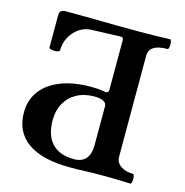

<svg xmlns="http://www.w3.org/2000/svg" viewBox="-100 -757 824 854"><g transform="rotate(15 312.0 -330.0)"><path d="M35.6 -181.2Q35.6 -238.3 67.1 -280.3Q98.6 -322.3 157 -345Q215.3 -367.7 294.9 -367.7Q332.5 -367.7 350.1 -363.8Q360.8 -361.8 363.3 -361.8Q370.6 -361.8 373.8 -365.5Q377 -369.1 377 -377V-604.5Q377 -611.8 373.8 -614.7Q370.6 -617.7 362.8 -617.7L228.5 -612.8Q201.2 -611.8 176 -595.5Q150.9 -579.1 135.3 -551Q119.6 -522.9 119.6 -488.8Q119.6 -484.4 112.5 -482.2Q105.5 -480 95.7 -480Q85.9 -480 78.4 -482.4Q70.8 -484.9 70.8 -488.8V-638.2Q70.8 -663.1 98.6 -663.1Q183.1 -663.1 267.6 -661.6Q295.4 -661.1 337.9 -660.6Q380.4 -660.2 436.5 -660.2Q507.8 -660.2 579.6 -663.1Q583 -663.1 585 -656.2Q586.9 -649.4 586.9 -640.1Q586.9 -630.9 585 -624.5Q583 -618.2 579.6 -618.2Q495.6 -618.2 495.6 -564V-99.1Q495.6 -73.7 517.6 -57.9Q539.6 -42 574.7 -42Q578.1 -42 580.1 -35.2Q582 -28.3 582 -19Q582 -9.8 580.1 -3.4Q578.1 2.9 574.7 2.9Q505.9 0 436.5 0Q413.6 0 396 0.5Q378.4 1 367.2 1.5Q333 2.9 297.9 2.9Q168.9 2.9 102.3 -43.9Q35.6 -90.8 35.6 -181.2ZM377 -122.1V-302.2Q377 -314.5 362.5 -322.3Q348.1 -330.1 320.8 -330.1Q274.9 -330.1 240.5 -311.5Q206.1 -293 187 -259.3Q168 -225.6 168 -181.2Q168 -110.8 202.6 -74Q237.3 -37.1 303.7 -37.1Q377 -37.1 377 -122.1Z"/></g></svg>

Font: JuniusX
Style: Bold
Weight: 700
Designer: Peter S. Baker
Foundry: Briery Creek Software
Version: Version 1.004